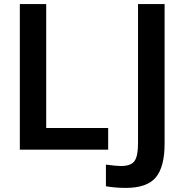

<svg xmlns="http://www.w3.org/2000/svg" viewBox="-20 -732 902 939"><path d="M77 -712H206V-106H509V0H77ZM498 73Q549 80 571 80Q620 80 637.5 56Q655 32 655 -30V-712H785V-30Q785 84 742 135.5Q699 187 595 187Q546 187 498 179Z"/></svg>

Font: Muli
Style: Bold
Weight: 700
Designer: Vernon Adams
Foundry: Vernon Adams
Version: Version 2.001